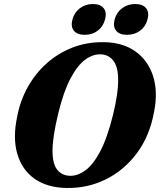

<svg xmlns="http://www.w3.org/2000/svg" viewBox="-20 -922 794 954"><path d="M495 -712.5Q589.5 -711.5 652.5 -666.8Q715.5 -622 740.5 -544.2Q765.5 -466.5 745.5 -366Q724 -247 660.8 -161.8Q597.5 -76.5 506.5 -31.2Q415.5 14 310.5 12Q214.5 10.5 151.8 -33.8Q89 -78 65.8 -158Q42.5 -238 66 -345.5Q81 -423.5 118.8 -490.8Q156.5 -558 212.8 -608Q269 -658 340.5 -685.8Q412 -713.5 495 -712.5ZM327.5 -48.5Q365 -47.5 403.2 -74.8Q441.5 -102 477 -168.2Q512.5 -234.5 541.5 -351Q555 -407 561.2 -450Q567.5 -493 567 -525.5Q567 -589.5 543.5 -620Q520 -650.5 481.5 -652Q442.5 -654 403.8 -625.8Q365 -597.5 330.5 -532.5Q296 -467.5 270 -360.5Q255 -299 248 -253Q241 -207 241 -173.5Q241 -108 264.2 -78.8Q287.5 -49.5 327.5 -48.5ZM401 -749Q363.5 -749 347 -769.5Q330.5 -790 340 -825.5Q349.5 -860.5 377 -881.2Q404.5 -902 441.5 -902Q479 -902 495.2 -881.2Q511.5 -860.5 502 -825.5Q493 -790.5 465.8 -769.8Q438.5 -749 401 -749ZM611 -749Q573.5 -749 557 -769.5Q540.5 -790 549.5 -825.5Q559 -860.5 586.8 -881.2Q614.5 -902 651.5 -902Q689.5 -902 706 -881.2Q722.5 -860.5 713 -825.5Q704 -790.5 676.5 -769.8Q649 -749 611 -749Z"/></svg>

Font: Fraunces 72pt S050
Style: Bold Italic
Weight: 700
Italic angle: -16°
Version: Version 1.000; ttfautohint (v1.8.3)